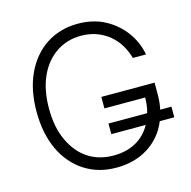

<svg xmlns="http://www.w3.org/2000/svg" viewBox="-109 -845 958 962"><g transform="rotate(-15 370.5 -363.5)"><path d="M63.9 -363.6Q63.9 -478 103.7 -561.8Q123.6 -603.7 151.5 -636.4Q179.3 -669 214 -691.4Q248.6 -713.8 289.6 -725.5Q330.6 -737.2 376.4 -737.2Q456.3 -737.2 517.4 -704.5Q547.9 -688.2 573.2 -666.2Q598.4 -644.2 617.5 -617.9Q636.7 -591.6 649.5 -561.8Q662.3 -532 668 -500H599.8Q589.8 -536.2 570.7 -568Q551.5 -599.8 523.3 -623.4Q495 -647 458.3 -660.9Q421.5 -674.7 376.4 -674.7Q305.8 -674.7 249.6 -637.8Q221.6 -619.3 199 -592.5Q176.5 -565.7 160.7 -531.2Q144.9 -496.8 136.5 -454.7Q128.2 -412.6 128.2 -363.6Q128.2 -265.3 160.9 -196.4Q194.2 -125.4 250 -89Q305.8 -52.6 381 -52.6Q447.1 -52.6 496.6 -79.7Q546.2 -106.9 575.3 -159.1H396.7V-214.1H597.7Q607.6 -250.7 608.3 -292.6H396.7V-352.3H672.9V-292.6Q672.9 -249.6 665.1 -214.1H723.4V-159.1H648.1Q631 -117.2 603.9 -85.6Q576.7 -54 541.9 -32.7Q507.1 -11.4 466.3 -0.7Q425.4 9.9 381 9.9Q332.7 9.9 291.9 -1.4Q251.1 -12.8 214.5 -36.2Q179 -59.3 150.9 -92Q122.9 -124.6 103.5 -166Q84.2 -207.4 74 -257.1Q63.9 -306.8 63.9 -363.6Z"/></g></svg>

Font: Inter P Light
Style: Regular
Weight: 300
Designer: Rasmus Andersson
Foundry: rsms
Version: Version 3.018;git-588b23468